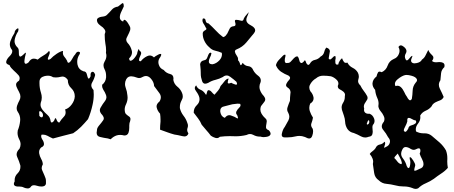

<svg xmlns="http://www.w3.org/2000/svg" viewBox="-20 -899 2909 1230"><path d="M133.3 302.7Q121.6 295.9 103 295.9Q103 295.9 100.6 295.9Q80.1 296.9 72.3 288.6Q68.8 285.2 68.8 278.8Q68.8 272.5 74.2 262.2Q73.7 259.3 73.7 255.9Q73.7 229.5 92.8 211.4Q110.8 193.8 110.8 169.4Q110.8 165.5 110.4 161.1Q103 134.3 90.3 106.9Q86.4 98.6 86.4 90.3Q86.4 71.8 105 53.7Q111.8 39.6 111.8 25.4Q111.8 9.8 103.5 -5.4Q92.3 -26.9 92.3 -48.3Q92.3 -56.2 93.8 -63.5Q105.5 -91.3 108.9 -123.5Q109.4 -128.9 109.4 -134.3Q109.4 -160.6 93.8 -182.6Q86.9 -192.9 86.9 -202.6Q86.4 -212.4 89.4 -221.7Q95.2 -239.3 105 -256.8Q110.8 -268.1 110.8 -279.8Q110.8 -286.6 108.9 -293.9Q106.4 -302.2 102.1 -310.1Q97.7 -318.4 93.3 -326.7Q83 -345.2 83 -357.9Q83 -370.6 102.1 -382.3Q106 -390.6 106 -397.9Q106 -408.7 97.7 -418Q84.5 -432.6 67.9 -447.3Q59.1 -455.6 51.8 -463.9Q44.4 -472.2 41 -481.9Q27.8 -485.8 22.9 -491.7Q19.5 -496.1 19.5 -501.5Q19.5 -502.9 20 -504.4Q22.5 -520.5 42.5 -540Q58.6 -556.2 58.6 -570.8Q58.6 -574.2 57.6 -578.1Q43 -595.7 43 -615.2Q43 -624.5 46.4 -634.3Q57.1 -664.1 73.2 -688Q73.7 -703.6 88.4 -714.4Q92.3 -717.3 94.7 -717.3Q94.7 -717.3 95.2 -717.3Q101.1 -716.8 96.2 -698.2Q81.1 -675.8 74.7 -648.4Q73.2 -642.1 73.2 -635.7Q73.2 -615.7 88.9 -598.1Q100.6 -589.8 100.6 -570.3Q100.6 -568.8 100.6 -567.4Q99.6 -545.4 105.5 -538.6Q107.9 -535.6 113.3 -537.1Q118.7 -539.1 128.4 -547.9Q137.7 -557.6 143.1 -561Q148.9 -564 143.1 -545.9Q139.6 -534.7 137.2 -515.6Q134.3 -496.6 141.1 -491.7Q144 -489.3 149.4 -491.2Q154.8 -492.7 163.6 -500Q174.3 -518.6 189 -522.5Q192.9 -523.4 197.3 -523.4Q208.5 -523.4 221.2 -517.1Q239.7 -533.2 259.8 -544.4Q280.3 -555.7 293.9 -572.8Q303.7 -565.4 293.9 -544.9Q284.2 -524.4 287.1 -518.1Q288.1 -516.1 292 -516.6Q295.9 -517.1 303.7 -521.5Q318.8 -538.1 342.8 -554.2Q366.7 -570.3 383.8 -572.8Q382.8 -566.9 382.8 -561.5Q382.8 -547.4 390.6 -537.6Q401.4 -524.9 409.7 -509.8Q411.6 -502 414.1 -499Q417 -496.1 420.4 -497.1Q429.7 -499 442.4 -522Q454.6 -544.9 462.4 -551.3Q471.2 -570.3 485.4 -567.4Q500 -564 484.9 -543.5Q474.6 -524.4 474.6 -503.9Q474.6 -494.6 476.6 -484.4Q483.4 -453.1 515.6 -441.9Q532.2 -441.9 536.6 -421.9Q541 -401.4 546.4 -396Q548.8 -394 551.8 -397Q555.2 -399.9 560.5 -410.6Q560.1 -415.5 560.1 -419.4Q560.1 -434.6 569.8 -438.5Q582.5 -442.9 589.8 -419.4Q584 -394 570.3 -370.6Q564.9 -361.8 564.9 -352.5Q564.9 -337.4 579.1 -322.3Q580.6 -308.6 580.6 -294.4Q580.6 -260.7 572.8 -227.1Q562.5 -179.2 543.9 -135.7Q522.9 -110.8 499.5 -86.9Q476.1 -63.5 448.7 -45.4Q416.5 -37.1 383.8 -28.8Q351.6 -20 319.3 -11.7Q301.8 -19 283.7 -29.3Q270 -36.6 255.4 -36.6Q251 -36.6 246.1 -36.1Q243.7 -31.2 243.7 -25.9Q243.7 -16.6 250.5 -6.3Q261.7 9.8 261.7 24.4Q261.7 30.3 257.8 35.6Q253.9 41.5 243.2 45.9Q234.4 54.7 231.9 64.5Q229.5 73.7 231 83.5Q233.9 101.1 243.7 119.1Q253.9 136.7 254.4 153.8Q247.1 166 247.1 177.2Q247.1 183.6 249.5 189.9Q256.3 207 264.6 224.6Q269 233.9 272 243.7Q274.9 253.4 274.4 264.2Q275.9 278.3 271.5 285.2Q267.6 292 259.8 293.9Q253.4 295.9 245.1 295.9Q231.4 295.9 214.4 290.5Q205.1 287.6 197.8 287.6Q183.1 287.6 176.3 299.3Q168.9 308.1 158.2 308.1Q157.2 308.1 155.8 308.1Q143.1 307.1 133.3 302.7ZM328.6 -129.9Q335 -152.3 341.8 -133.3Q348.6 -114.3 359.9 -113.8Q371.6 -133.3 389.2 -151.4Q400.4 -162.6 400.4 -178.7Q400.4 -187.5 397 -197.8Q421.4 -205.1 439.5 -230Q457.5 -254.4 459 -280.3Q459 -280.3 459 -282.7Q459 -312.5 437 -333.5Q414.6 -354 414.6 -384.3Q414.6 -384.3 414.6 -386.7Q399.4 -408.7 380.4 -408.7Q375.5 -408.7 370.1 -407.2Q353.5 -402.8 337.9 -402.8Q328.6 -402.8 319.8 -404.3Q305.7 -414.1 287.1 -414.1Q276.4 -414.1 264.2 -411.1Q232.9 -402.8 232.9 -374.5Q232.9 -374.5 232.9 -370.1Q232.9 -370.1 232.9 -364.7Q232.9 -334.5 242.7 -304.2Q247.6 -289.1 247.6 -273.9Q247.6 -256.3 240.7 -239.3Q237.8 -225.6 241.7 -214.8Q245.6 -204.1 252.9 -194.8Q266.1 -178.2 284.2 -162.6Q301.8 -147 304.2 -122.6Q308.1 -109.9 316.9 -116.2Q326.2 -122.6 328.6 -129.9ZM255.4 -157.2Q255.4 -159.2 255.4 -161.1Q255.4 -175.3 242.7 -184.6Q227.5 -194.8 231.9 -166Q229 -155.3 240.7 -148.9Q252.4 -143.1 255.4 -157.2Z M670.4 -12.2Q647 -15.1 619.6 -22Q599.1 -27.3 599.1 -48.8Q599.1 -55.7 601.1 -64V-65.4Q601.1 -74.2 606 -82.5Q610.8 -90.8 617.7 -98.6Q630.4 -113.3 640.1 -127.4Q645 -133.3 645 -140.1Q645 -149.9 636.2 -161.6Q619.6 -177.7 619.6 -193.4Q619.6 -201.7 624.5 -209.5Q637.2 -232.4 653.8 -253.4Q660.6 -263.2 661.6 -272.9Q661.6 -274.9 661.6 -276.9Q661.6 -284.2 658.7 -291.5Q652.8 -308.1 642.1 -323.7Q634.3 -336.4 634.3 -349.1Q634.3 -352.5 634.3 -356Q656.7 -373 659.7 -402.8Q659.7 -408.7 659.7 -414.1Q659.7 -436.5 649.9 -455.1Q643.1 -467.3 643.1 -480Q643.1 -493.2 650.9 -506.3Q661.6 -523.9 661.6 -542Q661.6 -551.3 658.7 -560.5Q659.7 -566.9 659.7 -573.7Q659.7 -597.7 654.8 -621.1Q650.9 -646 650.9 -670.9Q650.9 -674.3 650.9 -681.2Q654.8 -689 654.8 -695.3Q654.8 -696.8 654.8 -698.2Q653.8 -705.6 648.9 -711.9Q641.1 -723.6 625.5 -733.4Q610.8 -743.2 604 -756.3Q601.1 -764.2 601.1 -769.5Q601.1 -770.5 601.1 -772Q602.1 -778.3 606 -781.7Q616.7 -790.5 637.2 -792.5Q657.7 -794.4 667.5 -806.2Q684.1 -822.3 696.8 -837.4Q710.4 -853 735.8 -856.9Q747.6 -865.2 760.3 -876Q763.2 -878.9 766.1 -878.9Q772.9 -878.9 772.9 -857.4Q767.1 -843.3 757.3 -824.2Q747.6 -804.7 747.6 -788.1Q747.6 -779.3 752.4 -772Q757.3 -765.1 769 -760.7Q770 -767.6 772.9 -770Q773.9 -772 776.9 -772H777.8Q786.6 -770.5 799.3 -751.5Q811 -732.9 814 -724.6Q814.9 -719.7 814.9 -715.3Q814.9 -710.9 814 -706.5Q811 -697.3 807.1 -689Q798.3 -672.4 791.5 -656.7Q788.6 -650.9 788.6 -644.5Q788.6 -634.8 796.4 -625Q816.9 -604 823.7 -576.2Q825.7 -569.8 825.7 -563.5Q825.7 -543 807.1 -524.9Q808.1 -517.1 810.1 -513.2Q813 -509.8 815.9 -509.8Q827.6 -509.8 843.3 -529.8Q859.9 -550.8 859.9 -563.5Q862.8 -572.8 865.7 -581.1Q866.7 -584 867.7 -584Q870.6 -584 874.5 -573.2Q884.3 -568.4 884.3 -558.6Q884.3 -552.7 880.4 -544.9Q870.6 -525.4 870.6 -514.6Q870.6 -510.3 873.5 -508.3Q875.5 -506.8 879.4 -506.8Q880.4 -506.8 882.3 -506.8Q897 -526.4 921.4 -538.6Q931.2 -543.5 939.9 -543.5Q953.6 -543.5 966.3 -531.2Q973.1 -538.1 990.7 -547.4Q1001.5 -553.7 1007.3 -553.7Q1011.2 -553.7 1012.2 -551.3Q1013.2 -550.3 1013.2 -547.9Q1013.2 -546.4 1012.2 -544.9Q1011.2 -541 1007.3 -533.7Q994.6 -518.6 994.6 -501Q994.6 -494.1 996.6 -486.8Q1003.4 -460.9 1028.8 -450.7Q1044.4 -430.7 1069.8 -424.8Q1091.3 -419.9 1091.3 -396Q1091.3 -391.6 1090.3 -387.2Q1095.2 -360.8 1115.7 -344.2Q1136.2 -328.1 1146 -304.2Q1150.9 -293 1150.9 -281.7Q1150.9 -268.1 1143.1 -255.4Q1132.3 -235.8 1132.3 -215.3Q1132.3 -210.9 1132.3 -206.5Q1138.2 -180.7 1154.8 -158.7Q1172.4 -136.7 1180.2 -111.3Q1184.1 -103 1184.1 -93.8Q1184.1 -86.4 1181.2 -78.6Q1179.2 -72.8 1179.2 -66.9Q1179.2 -55.2 1187 -43.9Q1180.2 -24.9 1161.6 -24.9Q1155.8 -24.9 1147.9 -26.9Q1116.7 -34.7 1097.2 -37.1Q1073.7 -43.5 1051.3 -51.8Q1027.8 -60.1 1005.4 -68.4Q1005.4 -93.8 1008.3 -119.6Q1008.3 -127 1008.3 -134.3Q1008.3 -152.8 1005.4 -170.9Q988.8 -188.5 983.9 -210Q982.9 -213.9 982.9 -217.3Q982.9 -233.9 1001.5 -248.5Q1010.3 -262.2 1010.3 -275.4Q1010.3 -289.1 1001.5 -301.8Q982.9 -326.7 967.3 -347.7Q966.3 -375 943.8 -398.4Q930.2 -412.1 914.6 -412.1Q903.8 -412.1 892.1 -405.3Q882.3 -398.9 871.6 -398.9Q864.7 -398.9 856.9 -401.9Q838.4 -409.2 821.8 -410.2Q820.8 -410.2 819.8 -410.2Q812 -410.2 804.2 -406.7Q795.4 -402.8 788.6 -391.1Q780.8 -376 780.8 -360.8Q780.8 -349.6 784.7 -338.9Q794.4 -313 796.4 -286.6Q797.4 -280.3 797.4 -273.9Q797.4 -252.9 787.6 -231.4Q778.8 -214.4 778.8 -196.8Q778.8 -185.5 782.7 -173.8Q790.5 -163.1 805.2 -153.8Q815.9 -147.5 815.9 -135.7Q815.9 -130.4 814 -124Q808.1 -111.8 808.1 -94.7Q808.1 -90.8 808.1 -86.9Q808.1 -85 808.1 -80.6Q808.1 -62 803.2 -48.8Q800.3 -40.5 793.5 -35.6Q787.6 -31.2 777.8 -31.2Q776.9 -31.2 774.9 -31.2Q762.2 -34.7 749.5 -34.7Q737.8 -34.7 728 -31.7Q706.5 -24.9 689 -6.8Q685.1 -8.3 680.2 -9.3Q675.3 -10.7 670.4 -12.2Z M1330.6 -29.8Q1316.9 -48.3 1301.3 -65.4Q1286.6 -82 1272 -100.1Q1263.2 -122.1 1248.5 -141.1Q1233.9 -159.7 1221.2 -176.8Q1221.2 -178.7 1221.2 -180.7Q1221.2 -206.1 1240.7 -225.1Q1258.3 -241.7 1258.3 -263.2Q1258.3 -268.1 1257.3 -273.4Q1253.4 -291.5 1236.8 -314Q1228 -325.2 1228 -334.5Q1228 -344.2 1236.8 -352.1Q1244.6 -332 1263.2 -324.7Q1281.7 -317.4 1293.5 -300.3Q1297.4 -292.5 1300.3 -292.5Q1303.2 -292.5 1304.2 -301.3Q1307.1 -317.9 1314 -321.3Q1326.7 -321.3 1335.4 -310.1Q1344.2 -299.3 1354 -292Q1365.7 -304.7 1376.5 -317.9Q1388.2 -331.5 1393.1 -348.1Q1403.8 -359.4 1417.5 -377.4Q1431.2 -395.5 1444.8 -395.5Q1439 -381.3 1439 -371.1Q1439 -370.6 1439 -369.6Q1439 -364.3 1445.8 -364.3Q1450.7 -364.3 1461.4 -368.7Q1470.2 -362.8 1487.8 -357.4Q1490.7 -356.4 1492.7 -356.4Q1498.5 -356.4 1498.5 -361.8Q1498.5 -366.2 1494.6 -375Q1478 -390.1 1454.6 -407.2Q1443.8 -415.5 1432.1 -415.5Q1419.4 -415.5 1407.7 -405.8Q1385.3 -393.6 1360.8 -387.7Q1335.4 -381.8 1314 -368.2Q1302.2 -362.8 1294.4 -362.8Q1280.8 -362.8 1274.9 -378.9Q1266.1 -403.8 1266.1 -425.3Q1266.1 -428.2 1266.1 -431.2Q1266.1 -451.7 1263.2 -477.5Q1262.2 -481 1262.2 -483.9Q1262.2 -508.3 1290.5 -513.7Q1303.2 -515.6 1309.1 -533.7Q1314.9 -551.8 1321.8 -559.1Q1324.7 -561 1327.6 -561.5Q1330.6 -561.5 1334.5 -558.6Q1333.5 -545.9 1323.7 -527.3Q1317.9 -514.6 1317.9 -505.4Q1317.9 -501.5 1318.8 -498Q1320.8 -493.2 1325.7 -490.2Q1331.5 -487.3 1342.3 -487.3Q1366.7 -492.2 1386.2 -513.2Q1401.9 -530.8 1401.9 -550.8Q1401.9 -555.7 1400.9 -560.5Q1381.3 -569.3 1358.9 -574.2Q1336.4 -579.1 1320.8 -596.2Q1301.3 -612.3 1289.6 -636.7Q1278.8 -658.7 1278.8 -682.1Q1278.8 -684.1 1278.8 -686Q1279.8 -698.2 1294.4 -705.1Q1302.2 -709 1302.2 -714.4Q1302.2 -718.8 1297.4 -723.6Q1291.5 -736.8 1281.7 -751Q1276.9 -759.3 1276.9 -768.1Q1276.9 -774.4 1279.8 -780.3Q1282.7 -780.8 1284.7 -780.8Q1295.4 -780.8 1297.4 -767.1Q1299.3 -750.5 1315.9 -749Q1339.4 -728 1361.8 -704.1Q1383.3 -680.2 1409.7 -661.1Q1419.4 -663.6 1425.3 -669.9Q1431.2 -676.3 1436 -684.1Q1443.8 -698.7 1450.7 -714.4Q1457.5 -729.5 1477.1 -731Q1488.8 -731.9 1488.8 -742.7Q1488.8 -746.6 1487.8 -752Q1484.9 -758.8 1484.9 -763.7Q1484.9 -772 1492.7 -772Q1504.4 -772 1522 -767.1Q1525.9 -765.6 1528.8 -765.6Q1539.6 -765.6 1541.5 -779.3Q1547.4 -791.5 1556.2 -801.3Q1564.9 -811.5 1573.7 -821.3Q1569.8 -806.6 1563 -792Q1558.1 -782.2 1558.1 -772Q1558.1 -766.6 1560.1 -761.2Q1565.9 -747.6 1583.5 -738.8Q1601.1 -730 1609.9 -718.8Q1614.7 -712.4 1614.7 -704.6Q1614.7 -704.1 1614.7 -703.6Q1614.7 -696.3 1606.9 -686Q1582.5 -656.7 1558.1 -627Q1532.7 -597.2 1496.6 -583Q1489.7 -580.6 1486.8 -576.2Q1484.9 -573.2 1484.9 -570.3Q1484.9 -568.8 1484.9 -567.4Q1486.8 -556.2 1497.6 -541Q1505.4 -530.3 1505.4 -520.5Q1505.4 -517.1 1504.4 -513.7Q1514.2 -504.4 1518.1 -487.8Q1520 -481.4 1522.9 -481.4Q1526.9 -481.4 1534.7 -496.6Q1548.3 -477.1 1570.8 -475.1Q1593.3 -472.7 1603 -447.8Q1613.8 -428.2 1635.3 -412.6Q1650.9 -400.4 1650.9 -382.8Q1650.9 -377 1648.9 -371.1Q1642.1 -356.9 1642.1 -342.8Q1642.1 -333.5 1645 -324.2Q1652.8 -301.3 1670.4 -283.2Q1679.2 -272 1679.2 -261.7Q1679.2 -254.4 1674.3 -248Q1662.6 -231.9 1651.9 -218.8Q1647.9 -208 1647.9 -198.2Q1647.9 -184.1 1654.8 -171.9Q1666.5 -151.9 1685.1 -135.7Q1689 -128.9 1689 -121.6Q1688 -114.3 1687 -107.4Q1684.1 -94.2 1684.1 -83Q1684.1 -71.3 1702.6 -64Q1710.4 -55.2 1712.4 -48.8Q1713.4 -45.9 1713.4 -43.5Q1713.4 -43 1713.4 -42Q1713.4 -39.6 1712.4 -36.6Q1706.5 -24.9 1685.1 -22Q1676.3 -20.5 1669.4 -20.5Q1657.7 -20.5 1648.9 -23.9Q1646 -23.9 1644 -23.9Q1622.6 -23.9 1603 -34.7Q1592.3 -40.5 1581.5 -40.5Q1570.8 -40.5 1559.1 -34.2Q1523.9 -25.9 1488.8 -25.9Q1481.9 -25.9 1474.1 -26.4Q1463.4 -26.9 1451.7 -26.9Q1420.4 -26.9 1389.2 -22.9Q1380.4 -14.6 1369.6 -14.2Q1364.7 -14.2 1359.9 -15.6Q1343.3 -20.5 1330.6 -29.8ZM1499.5 -161.1Q1493.7 -167.5 1492.7 -173.8Q1492.7 -174.8 1492.7 -176.3Q1492.7 -181.2 1494.6 -185.5Q1500.5 -198.2 1513.2 -210Q1521 -217.3 1521 -224.6Q1521 -229 1518.1 -233.9Q1510.3 -234.9 1501.5 -234.9Q1490.7 -233.4 1468.3 -231Q1443.8 -224.6 1419.4 -218.3Q1391.1 -213.9 1391.1 -189Q1391.1 -186 1391.1 -182.6Q1396 -151.9 1420.4 -144Q1433.1 -161.1 1448.7 -161.1Q1454.6 -161.1 1459.5 -159.2Q1482.9 -152.3 1501.5 -139.6Q1504.4 -141.6 1504.4 -145Q1504.4 -147 1503.4 -149.9Q1500.5 -156.7 1499.5 -161.1Z M1933.1 -21.5Q1915.5 -28.3 1897.9 -28.3Q1886.2 -28.3 1874.5 -25.4Q1849.1 -19 1823.7 -19Q1823.7 -19 1814 -19Q1809.1 -18.6 1805.2 -18.6Q1784.7 -18.6 1784.7 -35.2Q1784.7 -38.6 1785.6 -42.5Q1791.5 -70.3 1804.2 -85.9Q1814.9 -105.5 1827.6 -127.9Q1833.5 -139.6 1833.5 -151.4Q1833.5 -162.6 1827.6 -174.3Q1819.8 -186 1819.8 -198.7Q1819.8 -206.1 1822.8 -213.9Q1829.6 -234.9 1837.4 -252.9Q1837.4 -273.4 1840.3 -299.3Q1841.3 -302.7 1841.3 -306.2Q1841.3 -327.1 1822.8 -337.9Q1814.9 -343.3 1813 -349.1Q1812 -354.5 1814 -360.8Q1819.8 -374.5 1833.5 -388.7Q1838.4 -394.5 1838.4 -399.9Q1838.4 -407.7 1827.6 -415Q1803.2 -424.3 1779.8 -439.9Q1757.3 -456.1 1747.6 -481.4Q1752.4 -500.5 1767.1 -515.6Q1781.7 -530.3 1794.4 -543.9Q1813 -556.6 1808.1 -536.6Q1804.2 -523.4 1804.2 -513.2Q1804.2 -507.8 1805.2 -502.9Q1807.1 -498.5 1810.1 -496.1Q1814 -494.1 1819.8 -495.6Q1834.5 -494.1 1844.2 -505.9Q1854 -517.6 1863.8 -527.3Q1868.7 -532.2 1874.5 -535.6Q1880.4 -538.6 1887.2 -537.1Q1894 -529.3 1897 -514.6Q1899.9 -499.5 1907.7 -496.1Q1911.6 -494.6 1915.5 -496.1Q1919.4 -498 1925.3 -503.9Q1934.1 -520.5 1939 -503.9Q1943.8 -487.8 1952.6 -483.9Q1954.6 -482.4 1958.5 -484.4Q1962.4 -486.3 1966.3 -492.7Q1977.1 -511.7 1998.5 -515.6Q2019 -520 2033.7 -536.6Q2051.3 -545.4 2056.2 -563.5Q2060.1 -581.5 2069.8 -594.2Q2093.3 -587.9 2093.3 -569.8Q2093.3 -567.4 2092.3 -564.9Q2089.4 -542.5 2085.4 -524.4Q2093.3 -511.2 2106 -525.4Q2118.7 -540 2125.5 -540Q2128.4 -540 2129.4 -537.1Q2130.4 -533.7 2130.4 -525.9Q2126.5 -514.2 2128.4 -497.1Q2130.4 -480 2147.9 -486.8Q2147.9 -497.6 2156.7 -509.8Q2164.6 -522 2171.4 -525.9Q2175.3 -513.2 2183.1 -502.9Q2189.9 -492.7 2205.6 -498Q2216.3 -476.1 2238.8 -464.8Q2261.2 -454.1 2272.9 -433.1Q2278.8 -420.9 2278.8 -408.7Q2278.8 -400.4 2275.9 -391.6Q2273.9 -385.7 2273.9 -380.4Q2273.9 -364.7 2288.6 -351.6Q2297.4 -333 2310.1 -316.9Q2322.8 -300.8 2332.5 -282.7Q2338.4 -268.1 2329.6 -256.8Q2321.8 -245.6 2314.9 -233.4Q2312 -227.1 2311 -219.7Q2310.1 -212.9 2313 -204.6Q2309.1 -185.5 2319.8 -176.8Q2329.6 -168.5 2347.2 -170.4Q2367.7 -163.1 2376.5 -139.6Q2379.4 -131.8 2379.4 -124.5Q2379.4 -109.9 2368.7 -98.6Q2363.8 -86.4 2366.7 -69.8Q2369.6 -52.7 2365.7 -40Q2363.8 -33.2 2358.9 -28.8Q2353 -23.9 2342.3 -22.9Q2330.6 -18.1 2319.8 -18.1Q2306.2 -18.1 2292.5 -25.4Q2270 -38.1 2246.6 -46.9Q2220.2 -51.8 2205.6 -72.8Q2191.9 -94.2 2190.9 -119.1Q2189.9 -139.2 2183.1 -158.2Q2177.2 -177.2 2170.4 -195.8Q2168.5 -203.1 2168.5 -210.4Q2168.5 -225.6 2177.2 -239.3Q2189 -257.3 2189 -277.8V-282.2Q2191.9 -292.5 2189 -299.3Q2186 -305.7 2181.2 -310.5Q2170.4 -319.8 2156.7 -326.7Q2143.1 -333.5 2144 -348.6Q2147.9 -356.9 2147.9 -363.8Q2147.9 -377 2136.2 -388.2Q2119.6 -404.3 2100.1 -410.2Q2076.7 -414.1 2050.3 -414.1Q2023.9 -414.1 2004.4 -397Q1982.9 -384.8 1969.2 -362.3Q1961.4 -351.1 1961.4 -338.4Q1961.4 -326.7 1968.3 -314.5Q1984.9 -296.9 1988.8 -273.4Q1988.8 -270.5 1988.8 -268.1Q1988.8 -248.5 1967.3 -235.4Q1961.4 -221.7 1961.4 -208.5Q1961.4 -198.2 1964.4 -188Q1972.2 -165 1984.9 -145.5Q1981.9 -126.5 1975.1 -109.4Q1973.1 -104 1973.1 -98.6Q1973.1 -86.9 1982.9 -74.7Q1985.8 -66.4 1985.8 -57.6Q1985.8 -43.9 1980 -28.3Q1974.1 -11.7 1960.4 -11.7Q1952.6 -11.7 1941.9 -17.6Q1940.9 -18.1 1938 -19.5Q1936 -20 1933.1 -21.5ZM2346.2 -116.7Q2344.2 -138.7 2335.4 -121.6Q2326.7 -105 2331.5 -101.6Q2332.5 -100.6 2335.4 -101.6Q2338.4 -102.5 2342.3 -106.4Q2343.3 -107.9 2344.2 -111.3Q2345.2 -112.8 2346.2 -116.7Z M2622.1 305.7Q2595.7 295.4 2566.9 295.4Q2566.9 295.4 2563.5 295.4Q2536.6 295.4 2510.7 288.1Q2483.9 281.2 2456.1 278.8Q2427.7 276.9 2406.7 256.3Q2381.3 239.3 2377 209Q2372.1 178.7 2368.7 151.9Q2370.6 144.5 2370.6 137.2Q2370.6 127 2366.7 117.2Q2360.4 100.6 2348.6 87.4Q2354 78.1 2366.2 69.8Q2378.4 61 2385.3 50.8Q2394 30.3 2413.1 26.9Q2431.6 23.9 2442.9 8.8Q2451.7 14.2 2443.8 34.7Q2436 55.2 2450.7 43Q2471.7 35.2 2477.1 16.1Q2478.5 11.2 2478.5 6.8Q2478.5 -6.8 2466.3 -20Q2454.1 -43.9 2434.6 -67.4Q2425.8 -78.1 2425.8 -89.8Q2425.8 -104 2439 -119.1Q2443.8 -129.9 2442.9 -138.7Q2442.4 -147.9 2438 -156.2Q2431.2 -171.9 2418.5 -186.5Q2406.2 -200.7 2403.8 -218.3Q2405.3 -226.6 2405.3 -234.4Q2405.3 -253.4 2397 -271Q2385.7 -295.9 2383.3 -323.2Q2366.2 -342.8 2366.2 -362.8Q2366.2 -365.2 2366.7 -368.2Q2369.1 -391.1 2392.1 -409.2Q2395.5 -424.3 2401.4 -434.6Q2406.7 -444.8 2425.3 -436.5Q2453.1 -449.2 2463.4 -479Q2473.6 -508.8 2503.4 -521.5Q2525.9 -529.8 2535.2 -553.2Q2539.6 -563.5 2539.6 -573.7Q2539.6 -585.9 2532.7 -597.7Q2538.1 -607.9 2547.4 -608.4Q2556.2 -608.4 2567.9 -598.6Q2584 -585.4 2584 -571.3Q2584 -564 2579.6 -556.6Q2573.7 -547.4 2573.7 -537.1Q2573.7 -528.8 2577.6 -520.5Q2581.1 -512.2 2586.4 -512.2Q2593.3 -512.2 2603.5 -525.9Q2610.4 -535.6 2618.2 -540.5Q2626 -544.9 2617.2 -526.4Q2613.3 -517.6 2613.3 -511.2Q2613.3 -505.4 2616.2 -501.5Q2622.6 -493.2 2635.7 -493.2Q2642.1 -493.2 2650.4 -495.1Q2675.3 -500.5 2683.1 -517.1Q2699.2 -527.8 2707.5 -546.9Q2715.8 -565.4 2723.6 -579.1Q2731.4 -560.1 2748 -545.9Q2756.3 -538.6 2756.3 -529.3Q2756.3 -520 2747.6 -508.3Q2756.8 -500 2773.4 -500Q2777.3 -500 2781.7 -500.5Q2788.6 -501.5 2794.4 -501.5Q2808.6 -501.5 2818.4 -496.6Q2823.7 -493.7 2826.7 -487.3Q2829.1 -481 2826.7 -469.2Q2808.1 -452.1 2805.7 -430.2Q2802.7 -408.2 2801.3 -384.8Q2791.5 -370.6 2791.5 -355.5Q2791.5 -343.3 2797.9 -330.6Q2812.5 -301.8 2822.3 -277.8Q2814.9 -262.2 2799.8 -256.3Q2784.7 -251 2770 -243.7Q2762.2 -239.7 2755.9 -233.9Q2749 -228 2745.1 -218.3Q2730 -199.2 2706.5 -189.5Q2683.6 -179.7 2671.9 -158.7Q2672.9 -152.8 2672.9 -147.5Q2672.9 -125.5 2657.7 -106.9Q2643.6 -89.4 2643.6 -69.8Q2643.6 -63.5 2645 -57.1Q2667 -44.9 2692.4 -44.9Q2694.3 -44.9 2696.3 -44.9Q2697.8 -44.9 2700.7 -44.9Q2726.6 -44.9 2746.1 -28.8Q2771 -8.3 2795.9 13.7Q2820.8 36.1 2836.9 64.5Q2845.7 87.9 2845.7 112.8Q2845.7 115.2 2845.7 120.1Q2845.2 127.9 2845.2 135.3Q2845.2 156.2 2849.1 176.3Q2830.6 197.3 2806.2 212.9Q2781.7 229 2759.3 246.6Q2735.4 263.2 2708 274.9Q2680.7 286.1 2659.7 306.6Q2652.3 311 2644 311Q2643.1 311 2640.6 311Q2630.4 310.1 2622.1 305.7ZM2667 183.1Q2680.7 178.7 2686.5 171.9Q2692.4 164.6 2692.9 155.8Q2692.9 153.8 2692.9 151.9Q2692.9 137.2 2683.6 120.1Q2673.3 101.1 2668.5 85.4Q2675.8 69.3 2671.9 57.1Q2667.5 45.4 2646 56.6Q2638.2 61 2630.4 61Q2620.6 61 2610.8 54.7Q2593.3 43 2578.1 43Q2571.8 43 2566.4 46.9Q2560.5 51.3 2555.7 62.5Q2549.8 74.7 2549.8 85.9Q2549.8 101.1 2560.5 114.7Q2579.1 139.2 2585.4 164.6Q2588.9 171.9 2591.8 175.3Q2594.7 178.2 2597.7 177.7Q2605 176.8 2607.9 154.3Q2608.9 147 2608.9 141.1Q2608.9 129.4 2605.5 122.6Q2604 115.7 2604 112.3Q2604.5 108.9 2606 108.4Q2606.4 107.9 2607.4 107.9Q2613.8 107.9 2627.4 129.4Q2640.1 148.9 2640.1 159.7Q2640.1 162.6 2639.2 164.6Q2633.8 182.1 2633.8 189.5Q2633.8 194.8 2636.7 195.3Q2636.7 195.3 2637.2 195.3Q2644 195.3 2667 183.1ZM2554.2 142.6Q2550.8 126.5 2543 112.8Q2534.7 98.6 2527.8 84.5Q2522.9 91.3 2515.1 98.6Q2507.3 106 2505.9 113.3Q2516.6 123 2525.9 136.2Q2535.6 148.9 2550.3 152.8Q2553.2 151.9 2553.7 148.4Q2554.2 145 2554.2 142.6ZM2618.2 -265.1Q2622.6 -290.5 2623.5 -318.8Q2624.5 -347.2 2643.1 -369.6Q2649.4 -376 2650.9 -381.3Q2652.3 -386.7 2650.4 -391.6Q2644 -406.2 2616.7 -413.6Q2597.7 -418.9 2584.5 -418.9Q2579.1 -418.9 2575.2 -418Q2554.2 -413.1 2527.8 -391.6Q2509.8 -377 2509.8 -361.3Q2509.8 -354 2513.7 -347.2Q2524.4 -351.6 2532.7 -349.1Q2541 -347.2 2547.9 -340.8Q2560.1 -329.6 2569.3 -310.1Q2578.1 -290 2587.4 -278.3Q2591.3 -268.6 2600.1 -259.8Q2609.4 -251 2618.2 -265.1ZM2595.7 -75.7Q2598.1 -91.3 2614.7 -95.7Q2631.3 -100.1 2640.6 -107.4Q2644.5 -110.8 2646 -115.2Q2647 -120.1 2644 -127Q2632.3 -127.9 2617.2 -137.2Q2602.5 -146 2594.7 -143.1Q2591.3 -141.6 2589.8 -136.7Q2588.4 -131.8 2589.4 -121.6Q2586.9 -108.9 2572.8 -82Q2566.9 -71.3 2566.9 -64.5Q2566.9 -54.7 2580.1 -54.7Q2585 -59.1 2588.9 -64.5Q2592.3 -70.3 2595.7 -75.7Z"/></svg>

Font: Brazier Flame
Style: Regular
Weight: 400
Designer: Walter E Stewart
Version: 0.1